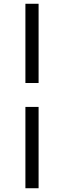

<svg xmlns="http://www.w3.org/2000/svg" viewBox="-20 -766 332 1020"><path d="M115 234V-198H185V234ZM185 -325H115V-746H185Z"/></svg>

Font: Source Serif 4 Medium
Style: Italic
Weight: 500
Italic angle: -12°
Designer: Frank Grießhammer
Foundry: Adobe Systems Incorporated
Version: Version 4.004;hotconv 1.0.116;makeotfexe 2.5.65601